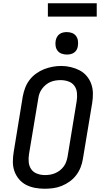

<svg xmlns="http://www.w3.org/2000/svg" viewBox="-20 -1151 640 1179"><path d="M254 8Q224 8 194.5 2.5Q165 -3 140 -16Q115 -29 96.5 -51Q78 -73 68.5 -100Q59 -127 59 -157Q59 -187 64 -217L120 -560Q125 -586 134.5 -611.5Q144 -637 161 -659.5Q178 -682 201.5 -699Q225 -716 250.5 -726Q276 -736 302.5 -741Q329 -746 356 -746Q386 -746 415 -739Q444 -732 469 -719Q494 -706 512.5 -684Q531 -662 540.5 -635Q550 -608 550.5 -578Q551 -548 546 -518L489 -175Q485 -149 475 -123.5Q465 -98 448 -75.5Q431 -53 408 -36.5Q385 -20 359 -9.5Q333 1 306.5 4.5Q280 8 254 8ZM255 -76Q255 -76 255.5 -76Q256 -76 256 -76Q272 -76 287.5 -78.5Q303 -81 318.5 -87.5Q334 -94 347.5 -104.5Q361 -115 371 -128.5Q381 -142 386.5 -157.5Q392 -173 395 -189L451 -531Q455 -556 452.5 -581Q450 -606 436.5 -624.5Q423 -643 400 -651Q377 -659 352 -659Q336 -659 320.5 -656.5Q305 -654 289.5 -647.5Q274 -641 261 -630Q248 -619 238 -605.5Q228 -592 222.5 -577Q217 -562 215 -546L158 -204Q154 -179 156.5 -154.5Q159 -130 172 -111.5Q185 -93 208 -84.5Q231 -76 255 -76ZM390 -816Q374 -816 358.5 -821.5Q343 -827 333.5 -839.5Q324 -852 321.5 -868.5Q319 -885 322 -902Q324 -913 330 -924Q336 -935 346 -942Q356 -949 367.5 -951.5Q379 -954 390 -954Q407 -954 422 -948.5Q437 -943 446.5 -930.5Q456 -918 458.5 -901.5Q461 -885 458 -868Q457 -857 451 -846Q445 -835 435 -828Q425 -821 413.5 -818.5Q402 -816 390 -816ZM574 -1049H274V-1131H574Z"/></svg>

Font: Iosevka Slab MdExObl
Style: Regular
Weight: 500
Width: 7
Italic angle: -9°
Monospace: yes
Designer: Belleve Invis
Foundry: Belleve Invis
Version: Version 11.1.1; ttfautohint (v1.8.3)